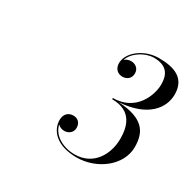

<svg xmlns="http://www.w3.org/2000/svg" viewBox="-110 -1029 704 696"><g transform="rotate(30 241.5 -681.0)"><path d="M453 -589C453 -650.5 428.5 -695 321.5 -701C440 -709 483 -770.5 483 -826.5C483 -893 434.5 -912.5 368 -912.5C304 -912.5 251 -868 251 -824.5C251 -800 267.5 -787.5 286 -787.5C301 -787.5 320 -796.5 320 -820.5C320 -841.5 303.5 -852.5 286 -852.5C277 -852.5 266.5 -849 259.5 -842.5C271 -877.5 315 -904.5 351.5 -904.5C404 -904.5 422.5 -877 422.5 -834C422.5 -788 390.5 -703.5 295 -703.5V-698.5C381.5 -698.5 392.5 -633.5 392.5 -589C392.5 -523.5 355 -457 276.5 -457C229.5 -457 183.5 -481 174.5 -523C181 -516.5 191 -512 201.5 -512C219.5 -512 235.5 -524.5 235.5 -543.5C235.5 -565.5 221.5 -577 203.5 -577C182.5 -577 167.5 -563 167.5 -538.5C167.5 -495 203.5 -451 288.5 -451C373 -451 453 -511.5 453 -589Z"/></g></svg>

Font: Bodoni* 24pt
Style: Italic
Weight: 400
Italic angle: -13°
Version: Version 2.3